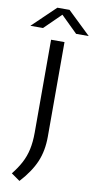

<svg xmlns="http://www.w3.org/2000/svg" viewBox="-163 -993 609 1212"><g transform="rotate(10 141.0 -387.0)"><path d="M55.5 172.5 0 133.5Q33.5 92 55.2 51Q77 10 87.2 -37.2Q97.5 -84.5 97.5 -145V-740H183.5V-134Q183.5 -43.5 153.5 27.2Q123.5 98 55.5 172.5ZM-46.5 -804 101.5 -946H179.5L327.5 -804H246.5L140.5 -908L34.5 -804Z"/></g></svg>

Font: Encode Sans Exp
Style: Regular
Weight: 400
Width: 7
Designer: Multiple Designers
Foundry: Impallari Type
Version: Version 3.002; ttfautohint (v1.8.3) -l 8 -r 50 -G 200 -x 14 